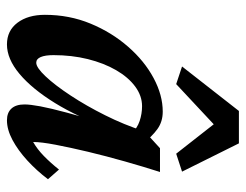

<svg xmlns="http://www.w3.org/2000/svg" viewBox="-96 -592 697 544"><g transform="rotate(90 252.0 -320.5)"><path d="M106.4 7.8Q67.4 7.8 44.9 -22Q22.5 -51.8 22.5 -99.6Q22.5 -168.9 47.4 -229Q72.3 -289.1 112.8 -335.4Q153.3 -381.8 201.7 -407.7Q250 -433.6 296.9 -433.6Q325.2 -433.6 346.2 -418.5Q367.2 -403.3 388.7 -376L359.4 -344.7Q343.8 -361.3 323.2 -368.2Q302.7 -375 281.2 -375Q252 -375 225.6 -355.5Q199.2 -335.9 179.2 -301.3Q159.2 -266.6 147.9 -221.2Q136.7 -175.8 136.7 -124Q136.7 -100.6 142.1 -87.9Q147.5 -75.2 158.2 -75.2Q171.9 -75.2 196.8 -101.6Q221.7 -127.9 251 -172.4Q280.3 -216.8 307.1 -270.5Q334 -324.2 351.6 -378.9L365.2 -393.6L400.4 -425.8H467.8Q453.1 -379.9 438 -326.7Q422.9 -273.4 410.6 -222.2Q398.4 -170.9 390.6 -129.9Q382.8 -88.9 382.8 -66.4Q403.3 -78.1 422.4 -96.7Q441.4 -115.2 460.9 -139.6L488.3 -108.4Q463.9 -76.2 435.1 -49.8Q406.2 -23.4 377 -7.8Q347.7 7.8 321.3 7.8Q299.8 7.8 288.1 -4.9Q276.4 -17.6 276.4 -42Q276.4 -57.6 281.7 -86.4Q287.1 -115.2 299.8 -162.6Q312.5 -210 334 -281.2H343.8Q312.5 -193.4 272.5 -128.4Q232.4 -63.5 189.9 -27.8Q147.5 7.8 106.4 7.8ZM466.8 -488.3 416 -471.7 306.6 -611.3H368.2L218.8 -471.7L168.9 -488.3L294.9 -649.4H386.7Z"/></g></svg>

Font: Crimson Pro SemiBold
Style: Italic
Weight: 600
Italic angle: -12°
Designer: Jacques Le Bailly
Foundry: Baron von Fonthausen
Version: Version 1.003